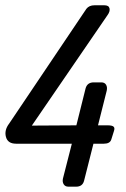

<svg xmlns="http://www.w3.org/2000/svg" viewBox="-34 -700 473 720"><path d="M355.5 -161.1H316.4L281.2 -22Q275.4 0 251.5 0H222.2Q210.4 0 204.8 -9Q199.2 -18.1 202.1 -30.8L235.4 -161.1H26.4Q-4.9 -161.1 -11.7 -186.5Q-18.6 -211.9 0.5 -236.8L290 -667Q300.3 -680.2 320.3 -680.2H357.4Q374 -680.2 376.7 -668.7Q379.4 -657.2 369.1 -643.1L85.4 -229L252.4 -230L287.1 -369.1Q293.5 -391.1 317.4 -391.1H346.2Q358.4 -391.1 363.8 -382.1Q369.1 -373 366.2 -359.9L333.5 -230H370.1Q386.2 -230 391.8 -225.1Q397.5 -220.2 393.1 -208L383.3 -176.8Q378.4 -161.1 355.5 -161.1Z"/></svg>

Font: Allan
Style: Regular
Weight: 400
Designer: Anton Koovit
Foundry: Anton Koovit
Version: Version 1.002